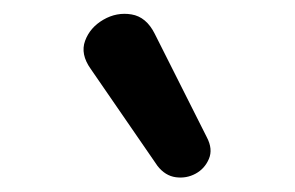

<svg xmlns="http://www.w3.org/2000/svg" viewBox="-20 -796 419 273"><path d="M204 -560 109 -698Q94 -719 101 -738Q108 -757 127 -768Q146 -779 167 -775.5Q188 -772 200 -748L274 -601Q283 -584 277 -570Q271 -556 258 -549Q245 -542 230 -544Q215 -546 204 -560Z"/></svg>

Font: Chiron GoRound TC SB
Style: Regular
Weight: 500
Designer: Ryoko NISHIZUKA 西塚涼子 (kana, bopomofo & ideographs); Paul D. Hunt (Latin, Greek & Cyrillic); Sandoll Communications 산돌커뮤니
Foundry: Adobe
Version: Version 1.000;hotconv 1.1.1;makeotfexe 2.6.0